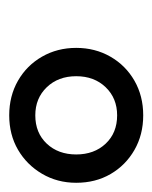

<svg xmlns="http://www.w3.org/2000/svg" viewBox="24 -774 338 427"><g transform="rotate(90 193.5 -561.0)"><path d="M237 -412Q194 -412 160 -431.5Q126 -451 106.5 -485Q87 -519 87 -561Q87 -603 106.5 -637Q126 -671 160 -690.5Q194 -710 237 -710Q280 -710 314 -690.5Q348 -671 367.5 -637.5Q387 -604 387 -561Q387 -519 367 -485Q347 -451 313.5 -431.5Q280 -412 237 -412ZM237 -470Q276 -470 300 -495.5Q324 -521 324 -561Q324 -601 300 -626.5Q276 -652 237 -652Q199 -652 174.5 -626.5Q150 -601 150 -561Q150 -521 174.5 -495.5Q199 -470 237 -470Z"/></g></svg>

Font: Nunito Sans 12pt ExtraLight 12pt Medium
Style: Italic
Weight: 500
Italic angle: -9°
Version: Version 3.101;gftools[0.9.27]